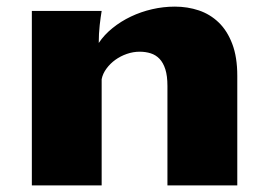

<svg xmlns="http://www.w3.org/2000/svg" viewBox="-20 -560 808 580"><path d="M76.2 -526.9H287.1Q284.2 -510.3 281.2 -484.1Q278.3 -458 278.3 -430.2Q294.9 -455.1 320.1 -475.3Q345.2 -495.6 375.5 -510Q405.8 -524.4 439.7 -532.2Q473.6 -540 508.3 -540Q546.4 -540 580.6 -528.6Q614.7 -517.1 640.6 -492.2Q666.5 -467.3 681.6 -427.5Q696.8 -387.7 696.8 -331.1V0H485.8V-300.3Q485.8 -330.6 479.5 -350.6Q473.1 -370.6 461.9 -382.3Q450.7 -394 435.3 -398.9Q419.9 -403.8 401.9 -403.8Q382.3 -403.8 363.3 -397.2Q344.2 -390.6 328.6 -379.4Q313 -368.2 301.8 -353Q290.5 -337.9 287.1 -320.8V0H76.2Z"/></svg>

Font: Candal
Style: Regular
Weight: 400
Designer: vernon adams
Foundry: vernon adams
Version: Version 1.000